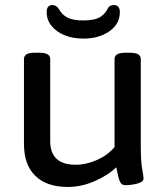

<svg xmlns="http://www.w3.org/2000/svg" viewBox="-20 -734 665 761"><path d="M249 7Q165 7 120 -37Q75 -81 75 -163V-500Q75 -512 85 -518.5Q95 -525 120 -525H134Q159 -525 169 -518.5Q179 -512 179 -500V-175Q179 -81 280 -81Q322 -81 364.5 -100Q407 -119 434 -151V-500Q434 -512 444 -518.5Q454 -525 479 -525H493Q518 -525 528 -518.5Q538 -512 538 -500V-158Q538 -94 543.5 -64.5Q549 -35 549 -26Q549 -16 534.5 -10Q520 -4 502.5 -2Q485 0 476 0Q461 0 454.5 -16Q448 -32 441 -71Q405 -37 353 -15Q301 7 249 7ZM310 -581Q270 -581 237 -594Q204 -607 184.5 -631Q165 -655 165 -686Q165 -714 188 -714Q204 -714 214 -697Q227 -674 249 -663.5Q271 -653 310 -653Q351 -653 372.5 -664Q394 -675 406 -698Q410 -707 416.5 -710.5Q423 -714 431 -714Q455 -714 455 -686Q455 -639 413.5 -610Q372 -581 310 -581Z"/></svg>

Font: Asap Semi Expanded Medium
Style: Regular
Weight: 500
Width: 6
Designer: Pablo Cosgaya
Foundry: Omnibus-Type
Version: Version 3.001; ttfautohint (v1.8.4.7-5d5b)